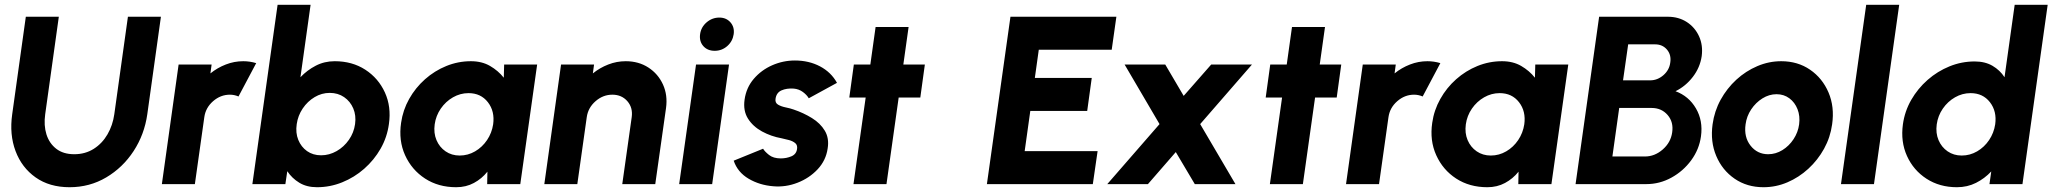

<svg xmlns="http://www.w3.org/2000/svg" viewBox="-20 -770 8608 803"><path d="M271 13Q187 13 129 -28Q71 -69 45 -138.2Q19 -207.5 31 -292L88 -700H226L169 -292Q162.5 -246 174.2 -208.2Q186 -170.5 215.2 -147.8Q244.5 -125 290.5 -125Q336.5 -125 372 -147.5Q407.5 -170 429.5 -208Q451.5 -246 458 -292L515 -700H653L596 -292Q584 -207.5 538.8 -138.2Q493.5 -69 424.2 -28Q355 13 271 13Z M657 0 727 -500H865L860 -463Q889 -486.5 924.2 -500.2Q959.5 -514 997.5 -514Q1024.5 -514 1051.5 -506L977.5 -366.5Q960 -374 941.5 -374Q902.5 -374 871.2 -346.8Q840 -319.5 834.5 -280L795 0Z M1380 -514Q1453 -514 1507.8 -478.5Q1562.5 -443 1589.8 -383.2Q1617 -323.5 1606.5 -251Q1599 -196 1571.8 -148.2Q1544.5 -100.5 1503.2 -64.2Q1462 -28 1411.2 -7.5Q1360.5 13 1306 13Q1262.5 13 1231.8 -5.8Q1201 -24.5 1181.5 -54L1173.5 0H1035.5L1141 -750H1279L1236.5 -447Q1264.5 -476.5 1300.5 -495.2Q1336.5 -514 1380 -514ZM1323 -120.5Q1357 -120.5 1387.8 -138Q1418.5 -155.5 1439.2 -185.2Q1460 -215 1465 -251Q1470 -287 1457.5 -316.5Q1445 -346 1419.2 -363.8Q1393.5 -381.5 1359 -381.5Q1325.5 -381.5 1295.8 -363.8Q1266 -346 1246 -316.2Q1226 -286.5 1221 -251Q1215.5 -214.5 1227.5 -185Q1239.5 -155.5 1264.2 -138Q1289 -120.5 1323 -120.5Z M2088.5 -500H2226.5L2156 0H2017.5L2018.5 -52Q1995 -22.5 1962 -4.8Q1929 13 1888 13Q1813.5 13 1757.8 -23.2Q1702 -59.5 1674.2 -120.8Q1646.5 -182 1657.5 -256.5Q1665 -309.5 1691.2 -356.2Q1717.5 -403 1757.5 -438.5Q1797.5 -474 1846.8 -494Q1896 -514 1949.5 -514Q1995.5 -514 2029.5 -494.2Q2063.5 -474.5 2087 -445ZM1902.5 -119.5Q1937 -119.5 1967 -137Q1997 -154.5 2017 -184.2Q2037 -214 2042.5 -250Q2050 -304.5 2020.5 -342.5Q1991 -380.5 1939.5 -380.5Q1905 -380.5 1874.5 -363Q1844 -345.5 1823.5 -315.8Q1803 -286 1798 -250Q1793 -213.5 1805.5 -184Q1818 -154.5 1843.5 -137Q1869 -119.5 1902.5 -119.5Z M2765.5 -318 2720.5 0H2582.5L2622 -280Q2627.5 -319.5 2603.8 -346.8Q2580 -374 2541 -374Q2502 -374 2470.8 -346.8Q2439.5 -319.5 2434 -280L2394.5 0H2256.5L2326.5 -500H2464.5L2459.5 -463Q2488.5 -486.5 2523.8 -500.2Q2559 -514 2597 -514Q2651 -514 2691.8 -487.5Q2732.5 -461 2752.8 -416.5Q2773 -372 2765.5 -318Z M2891 -500H3029L2958.5 0H2820.5ZM2969 -557.5Q2939 -557.5 2921.5 -577.2Q2904 -597 2908 -627Q2912 -656.5 2935.2 -676.5Q2958.5 -696.5 2988.5 -696.5Q3017.5 -696.5 3035 -676.5Q3052.5 -656.5 3048.5 -627Q3044 -597 3021.5 -577.2Q2999 -557.5 2969 -557.5Z M3214 9Q3157 4.5 3111 -22.5Q3065 -49.5 3048.5 -98L3171.5 -148Q3178 -136.5 3196.2 -122Q3214.5 -107.5 3245.5 -107.5Q3269 -107.5 3289.8 -116.2Q3310.5 -125 3313.5 -147Q3316 -163 3305.8 -171.5Q3295.5 -180 3279.8 -184.2Q3264 -188.5 3249.5 -191.5Q3205 -199.5 3167 -220.2Q3129 -241 3108.2 -274Q3087.5 -307 3094 -353Q3101 -403.5 3132.5 -440.2Q3164 -477 3209.5 -497Q3255 -517 3304.5 -517Q3363 -517 3409.5 -492.5Q3456 -468 3480.5 -423.5L3362.5 -359Q3354.5 -373 3338 -385.2Q3321.5 -397.5 3299.5 -399.5Q3270 -401.5 3248.5 -392Q3227 -382.5 3223.5 -356.5Q3221 -340 3234.2 -332.2Q3247.5 -324.5 3266.2 -320.8Q3285 -317 3299 -312Q3340.5 -298 3375.8 -276.2Q3411 -254.5 3429.8 -223Q3448.5 -191.5 3441.5 -149Q3434.5 -99.5 3399.8 -62.2Q3365 -25 3315.5 -5.8Q3266 13.5 3214 9Z M3829 -362H3738.5L3687.5 0H3549.5L3600.5 -362H3532L3551 -500H3620L3642 -657H3780L3758 -500H3848Z M4107.5 0 4206 -700H4649L4629.5 -562H4324.5L4308 -444H4546L4527 -306H4289L4265.5 -138H4570.5L4550.5 0Z M4611 0 4829.5 -251 4683.5 -500H4853.5L4930.5 -369L5045.5 -500H5216L4999.5 -251L5147 0H4977L4897.5 -134L4781 0Z M5570.5 -362H5480L5429 0H5291L5342 -362H5273.5L5292.5 -500H5361.5L5383.5 -657H5521.5L5499.5 -500H5589.5Z M5609.5 0 5679.5 -500H5817.5L5812.5 -463Q5841.5 -486.5 5876.8 -500.2Q5912 -514 5950 -514Q5977 -514 6004 -506L5930 -366.5Q5912.5 -374 5894 -374Q5855 -374 5823.8 -346.8Q5792.5 -319.5 5787 -280L5747.5 0Z M6401 -500H6539L6468.5 0H6330L6331 -52Q6307.5 -22.5 6274.5 -4.8Q6241.5 13 6200.5 13Q6126 13 6070.2 -23.2Q6014.5 -59.5 5986.8 -120.8Q5959 -182 5970 -256.5Q5977.5 -309.5 6003.8 -356.2Q6030 -403 6070 -438.5Q6110 -474 6159.2 -494Q6208.5 -514 6262 -514Q6308 -514 6342 -494.2Q6376 -474.5 6399.5 -445ZM6215 -119.5Q6249.5 -119.5 6279.5 -137Q6309.5 -154.5 6329.5 -184.2Q6349.5 -214 6355 -250Q6362.5 -304.5 6333 -342.5Q6303.5 -380.5 6252 -380.5Q6217.5 -380.5 6187 -363Q6156.5 -345.5 6136 -315.8Q6115.5 -286 6110.5 -250Q6105.5 -213.5 6118 -184Q6130.5 -154.5 6156 -137Q6181.5 -119.5 6215 -119.5Z M6569.5 0 6668 -700H6955Q7000.5 -700 7034.8 -677.8Q7069 -655.5 7086 -618Q7103 -580.5 7097 -535Q7090 -487.5 7060 -448.5Q7030 -409.5 6987.5 -388.5Q7043 -368 7073 -316.5Q7103 -265 7094 -200Q7086.5 -145 7053 -99.5Q7019.5 -54 6970.2 -27Q6921 0 6865.5 0ZM6768 -434H6881.5Q6912 -434 6936.8 -455.5Q6961.5 -477 6965.5 -508Q6970.5 -540.5 6951.8 -562.5Q6933 -584.5 6902.5 -584.5H6789.5ZM6723.5 -115.5H6859.5Q6900.5 -115.5 6934 -144.8Q6967.5 -174 6973.5 -216Q6980 -259.5 6954.5 -289Q6929 -318.5 6887.5 -318.5H6752Z M7355.5 13Q7286.5 13 7234.8 -22.5Q7183 -58 7157.8 -117.8Q7132.5 -177.5 7142.5 -250Q7150 -305 7176.2 -352.8Q7202.5 -400.5 7242 -436.8Q7281.5 -473 7329.8 -493.5Q7378 -514 7429.5 -514Q7498.5 -514 7550.2 -478.5Q7602 -443 7627.5 -383Q7653 -323 7642.5 -250Q7635 -195.5 7608.8 -148Q7582.5 -100.5 7543 -64.2Q7503.5 -28 7455.5 -7.5Q7407.5 13 7355.5 13ZM7375 -125Q7406.5 -125 7434.5 -142.2Q7462.5 -159.5 7481.2 -188Q7500 -216.5 7504.5 -250Q7509 -284.5 7497.8 -313.2Q7486.5 -342 7463.5 -359Q7440.5 -376 7410 -376Q7379 -376 7351 -358.5Q7323 -341 7304 -312.5Q7285 -284 7280.5 -250Q7273 -197 7301.2 -161Q7329.5 -125 7375 -125Z M7679.5 0 7785 -750H7923L7817.5 0Z M8406 -750H8544L8438.5 0H8300.5L8308 -53Q8280.5 -23.5 8244.2 -5.2Q8208 13 8164.5 13Q8092 13 8037.2 -22.5Q7982.5 -58 7955.5 -117.8Q7928.5 -177.5 7938.5 -250Q7946 -304.5 7973.2 -352Q8000.5 -399.5 8041.8 -435.8Q8083 -472 8133.5 -492.5Q8184 -513 8238.5 -513Q8282 -513 8313.2 -494.8Q8344.5 -476.5 8363.5 -447ZM8184.5 -119.5Q8219 -119.5 8249 -137Q8279 -154.5 8299 -184.2Q8319 -214 8324.5 -250Q8332 -304.5 8302.5 -342.5Q8273 -380.5 8221.5 -380.5Q8187 -380.5 8156.5 -363Q8126 -345.5 8105.5 -315.8Q8085 -286 8080 -250Q8075 -213.5 8087.5 -184Q8100 -154.5 8125.5 -137Q8151 -119.5 8184.5 -119.5Z"/></svg>

Font: Urbanist ExtraBold
Style: Italic
Weight: 800
Italic angle: -8°
Designer: Corey Hu
Foundry: Corey Hu
Version: Version 1.321; ttfautohint (v1.8.4.7-5d5b)